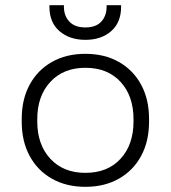

<svg xmlns="http://www.w3.org/2000/svg" viewBox="-20 -708 660 742"><path d="M310 14Q236 14 180.5 -17.5Q125 -49 94.5 -105.5Q64 -162 64 -237V-249Q64 -324 94.5 -380.5Q125 -437 180.5 -468.5Q236 -500 310 -500Q384 -500 439.5 -468.5Q495 -437 525.5 -380.5Q556 -324 556 -249V-237Q556 -162 525.5 -105.5Q495 -49 439.5 -17.5Q384 14 310 14ZM310 -40Q396 -40 446 -94.5Q496 -149 496 -239V-247Q496 -337 446 -391.5Q396 -446 310 -446Q225 -446 174.5 -391.5Q124 -337 124 -247V-239Q124 -149 174.5 -94.5Q225 -40 310 -40ZM310 -554Q249 -554 210 -587.5Q171 -621 171 -682V-688H227V-682Q227 -647 248 -624.5Q269 -602 310 -602Q351 -602 371.5 -624.5Q392 -647 392 -682V-688H448V-682Q448 -621 409.5 -587.5Q371 -554 310 -554Z"/></svg>

Font: Space Grotesk Light Light
Style: Regular
Weight: 300
Version: Version 2.000